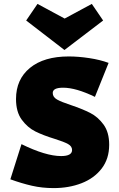

<svg xmlns="http://www.w3.org/2000/svg" viewBox="-20 -956 610 983"><path d="M260 -245Q201 -263 161 -283Q121 -303 91.5 -343Q62 -383 62 -449Q62 -550 133.5 -608.5Q205 -667 332 -667Q381 -667 437 -658.5Q493 -650 536 -634L466 -460Q369 -507 303 -507Q250 -507 250 -480Q250 -459 272 -446.5Q294 -434 343 -418Q402 -398 441.5 -378Q481 -358 510 -318.5Q539 -279 539 -215Q539 -143 500.5 -93Q462 -43 397.5 -18Q333 7 255 7Q196 7 143.5 -5Q91 -17 33 -38L90 -218Q214 -157 293 -157Q349 -157 349 -188Q349 -207 328.5 -218.5Q308 -230 260 -245ZM508 -851 310 -700 114 -851 172 -936 311 -861 450 -936Z"/></svg>

Font: Ysabeau Black
Style: Regular
Weight: 900
Designer: Christian Thalmann (Catharsis Fonts)
Version: Version 0.003